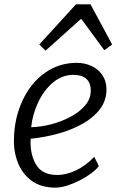

<svg xmlns="http://www.w3.org/2000/svg" viewBox="-20 -852 543 880"><path d="M234 8Q168 8 124 -24Q81.5 -56.5 61.8 -107Q42 -157.5 44 -215Q45.5 -311.5 84 -393Q121.5 -472.5 186 -518.2Q250.5 -564 332 -564Q368.5 -564 399.5 -549.5Q430.5 -535 449.2 -507.8Q468 -480.5 468 -442Q468 -392 439 -353Q410 -314 360.5 -285.8Q311 -257.5 249 -240.2Q187 -223 121 -216Q120.5 -214 120.2 -209.8Q120 -205.5 120 -200Q120 -137 148 -93.5Q176 -50 242 -50Q283.5 -50 328 -71Q372.5 -92 412 -133L433 -91Q422 -75.5 399 -58.2Q376 -41 347 -26Q318 -11 288.5 -1.5Q259 8 234 8ZM123 -269Q166.5 -270 214 -282.2Q261.5 -294.5 303 -316.5Q344.5 -338.5 370.2 -368.8Q396 -399 396 -436Q396 -473 375.2 -491Q354.5 -509 316 -509Q265.5 -509 223 -474Q180.5 -438 154.5 -382Q128.5 -326 123 -269ZM189 -620 160 -648 328 -832H395L494 -648L458 -622L352 -766Z"/></svg>

Font: Merriweather Sans Light
Style: Italic
Weight: 300
Italic angle: -7.5°
Designer: Eben Sorkin
Foundry: Eben Sorkin
Version: Version 2.001; ttfautohint (v1.8.3)